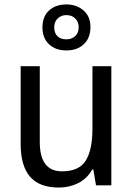

<svg xmlns="http://www.w3.org/2000/svg" viewBox="-20 -834 599 864"><path d="M481 -536V0H412L400 -71H395Q372 -30 332 -10Q292 10 245 10Q157 10 115 -39Q73 -88 73 -186V-536H159V-195Q159 -63 259 -63Q336 -63 366 -111.5Q396 -160 396 -255V-536ZM279 -607Q230 -607 200.5 -635Q171 -663 171 -711Q171 -759 200.5 -786.5Q230 -814 279 -814Q325 -814 356 -787Q387 -760 387 -712Q387 -663 357 -635Q327 -607 279 -607ZM279 -657Q303 -657 318.5 -671.5Q334 -686 334 -711Q334 -736 318.5 -751Q303 -766 279 -766Q255 -766 239.5 -751Q224 -736 224 -711Q224 -686 238 -671.5Q252 -657 279 -657Z"/></svg>

Font: Noto Sans Gurmukhi UI SemiCondensed
Style: Regular
Weight: 400
Width: 4
Designer: Jelle Bosma - Monotype Design Team
Foundry: Monotype Imaging Inc.
Version: Version 2.004; ttfautohint (v1.8.4.7-5d5b)